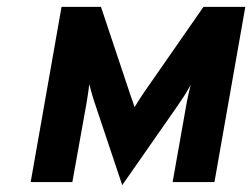

<svg xmlns="http://www.w3.org/2000/svg" viewBox="-20 -531 736 560"><path d="M336.5 9 254 -237.5Q247.5 -257 240.5 -285.5Q239 -273 236.8 -258Q234.5 -243 232 -228L191 0H69.5L159.5 -511H274.5L361 -252Q364.5 -242 367.5 -233.5Q370.5 -225 372.5 -218.5Q383.5 -237 399 -260L573.5 -511H695.5L605.5 0H483.5L525 -234Q527.5 -246.5 530.2 -258.5Q533 -270.5 536 -283Q526.5 -266 517 -251Q507.5 -236 499 -224Z"/></svg>

Font: Overpass
Style: Bold Italic
Weight: 700
Italic angle: -10°
Designer: Delve Withrington, Dave Bailey, Thomas Jockin
Foundry: Delve Fonts LLC
Version: Version 4.000; ttfautohint (v1.8.3)